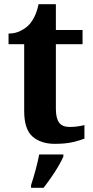

<svg xmlns="http://www.w3.org/2000/svg" viewBox="-20 -680 445 921"><path d="M243 10Q176 10 136 -25Q96 -60 96 -148V-468H21V-519Q53 -519 78.5 -532Q104 -545 119 -561Q134 -577 146 -601.5Q158 -626 165 -660H248V-536H376V-468H248V-158Q248 -113 263.5 -92Q279 -71 314 -71Q334 -71 351.5 -73.5Q369 -76 385 -80V-15Q369 -8 332.5 1Q296 10 243 10ZM129 208Q139 178 150.5 136Q162 94 168 61H284V71Q275 92 259 119Q243 146 224.5 172.5Q206 199 189 221H129Z"/></svg>

Font: Noto Naskh Arabic UI
Style: Regular
Weight: 400
Designer: Monotype Design Team, David Williams, Mohamad Dakak and Nizar Qandah
Foundry: Monotype Imaging Inc.
Version: Version 2.014